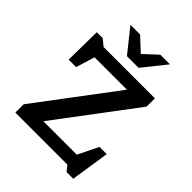

<svg xmlns="http://www.w3.org/2000/svg" viewBox="-266 -1067 1243 1243"><g transform="rotate(45 356.0 -445.0)"><path d="M635.5 -704V-628L211.5 -64L161.5 -88.5H536L604.5 -228.5L670.5 -228L630 38H568.5L539 0H62V-76L486 -639.5L541.5 -615.5H171.5L132 -486L63.5 -486.5L67 -740.5H121L166 -704ZM383 -828.5H353L460.5 -928.5H549L421.5 -769H314.5L187 -928.5H275.5Z"/></g></svg>

Font: Newsreader 7pt Medium
Style: Regular
Weight: 500
Designer: Hugues Gentile
Foundry: Production Type
Version: Version 1.003